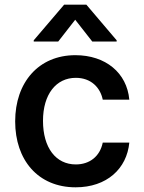

<svg xmlns="http://www.w3.org/2000/svg" viewBox="-20 -788 613 819"><path d="M302.6 11C435.7 11 521 -68.5 531.6 -179.7H418.3C406.2 -120.7 362.2 -86.6 303.3 -86.6C218.4 -86.6 163.4 -157.3 163.4 -272.7C163.4 -386 219.5 -456 303.3 -456C368.3 -456 407.7 -414.8 418.3 -362.9H531.6C521.3 -477.3 430.4 -552.6 301.5 -552.6C144.9 -552.6 44.7 -436.8 44.7 -270.2C44.7 -105.8 142 11 302.6 11ZM123.9 -610.8H228.3L300.8 -703.8L373.6 -610.8H477.6V-616.1L348.4 -768.1H253.6L123.9 -616.1Z"/></svg>

Font: Magic Ui Pro Semi Bold
Style: Regular
Weight: 600
Designer: Stefan Endress, Andreas Faust
Version: Version 1.000;FEAKit 1.0